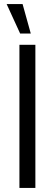

<svg xmlns="http://www.w3.org/2000/svg" viewBox="-20 -919 268 939"><path d="M75 0V-700H153V0ZM12.5 -899H90.5L130.5 -755H78.5Z"/></svg>

Font: Urbanist
Style: Regular
Weight: 400
Designer: Corey Hu
Foundry: Corey Hu
Version: Version 1.330; ttfautohint (v1.8.4.7-5d5b)